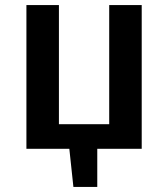

<svg xmlns="http://www.w3.org/2000/svg" viewBox="-20 -586 661 756"><path d="M538 -566V0H363V150H269L253 0H84V-566H212V-97H410V-566Z"/></svg>

Font: Qnwhxotralxmqkhsjrfbfhwcoqn
Style: Regular
Weight: 500
Designer: Carrois Corporate & Edenspiekermann
Foundry: Carrois Corporate GbR & Edenspiekermann AG
Version: Version 2.001